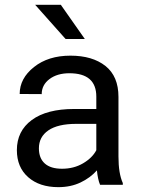

<svg xmlns="http://www.w3.org/2000/svg" viewBox="-20 -770 588 800"><path d="M223.1 9.8Q144.5 9.8 97.4 -31.7Q50.3 -73.2 50.3 -144.5Q50.3 -224.1 112.5 -270Q174.8 -315.9 289.1 -315.9H381.3V-367.2Q381.3 -464.8 269 -464.8Q218.3 -464.8 186 -440.4Q153.8 -416 153.8 -377.9L62 -378.4Q62 -443.4 121.6 -490.7Q181.2 -538.1 273.4 -538.1Q365.2 -538.1 419.4 -495.1Q473.6 -452.1 473.6 -366.2V-118.2Q473.6 -46.9 491.7 -7.3V0H397Q387.7 -21.5 383.8 -60.1Q356 -28.8 315.2 -9.5Q274.4 9.8 223.1 9.8ZM142.1 -151.9Q142.1 -110.8 166.5 -88.9Q190.9 -66.9 238.3 -66.9Q287.6 -66.9 325.9 -89.4Q364.3 -111.8 381.3 -144V-253.9H297.9Q221.2 -253.9 181.6 -226.8Q142.1 -199.7 142.1 -151.9ZM233.4 -750 333.5 -607.4H253.4L126.5 -750Z"/></svg>

Font: Bert Sans Medium
Style: Regular
Weight: 500
Designer: Christian Robertson, Adam Twardoch, & Cristiano Sobral
Foundry: Google
Version: Version 12.135;January 10, 2020;FontCreator 12.0.0.2547 64-b